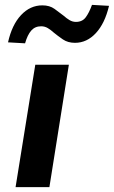

<svg xmlns="http://www.w3.org/2000/svg" viewBox="-20 -769 468 789"><path d="M44 0 125 -503H263L183 0ZM83 -591 13 -595Q29 -667 66.5 -707Q104 -747 154 -747Q184 -747 204 -732.5Q224 -718 242 -704Q253 -694 265.5 -686.5Q278 -679 292 -679Q318 -679 332 -697.5Q346 -716 358 -749L428 -745Q411 -673 374 -633Q337 -593 288 -593Q259 -593 238.5 -607Q218 -621 201 -635Q189 -646 176.5 -653.5Q164 -661 149 -661Q124 -661 108.5 -643.5Q93 -626 83 -591Z"/></svg>

Font: Nunito Sans 6pt
Style: Bold Italic
Weight: 700
Italic angle: -9°
Version: Version 3.101;gftools[0.9.27]